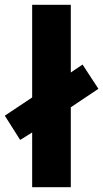

<svg xmlns="http://www.w3.org/2000/svg" viewBox="-38 -780 430 800"><path d="M96 0H257V-333L372 -410L306 -511L257 -478V-760H96V-374L-18 -298L46 -197L96 -228Z"/></svg>

Font: Noto Sans Georgian SemiCondensed ExtraBold
Style: Regular
Weight: 800
Width: 4
Designer: Monotype Design Team, Akaki Razmadze
Foundry: Google LLC
Version: Version 2.005